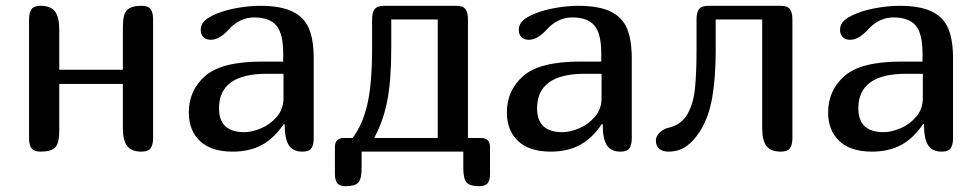

<svg xmlns="http://www.w3.org/2000/svg" viewBox="-20 -522 3374 661"><path d="M467 0Q433 0 418 -19Q403 -38 403 -82V-233H184V-71Q184 -28 169.5 -14Q155 0 120 0Q97 0 88.5 -11.5Q80 -23 80 -47V-455Q80 -479 88.5 -490.5Q97 -502 120 -502Q154 -502 169 -483Q184 -464 184 -420V-282H403V-430Q403 -473 417.5 -487.5Q432 -502 467 -502Q490 -502 498.5 -490.5Q507 -479 507 -455V-47Q507 -23 498.5 -11.5Q490 0 467 0Z M781 0Q707 0 668.5 -36.5Q630 -73 630 -135Q630 -211 686.5 -260.5Q743 -310 882 -310H955V-338Q955 -406 931.5 -434Q908 -462 855 -462Q805 -462 767 -420Q735 -385 706 -385Q689 -385 680 -394.5Q671 -404 671 -419Q671 -438 685 -451Q699 -464 726 -475Q758 -488 799 -495Q840 -502 875 -502Q947 -502 987.5 -482Q1028 -462 1044 -423Q1060 -384 1060 -321V-47Q1060 -23 1052 -11.5Q1044 0 1021 0Q988 0 974 -22.5Q960 -45 960 -94L957 -95Q924 -46 881.5 -23Q839 0 781 0ZM734 -149Q734 -67 821 -67Q848 -67 879.5 -80.5Q911 -94 933.5 -120.5Q956 -147 956 -184V-268H898Q734 -268 734 -149Z M1261 -356V-455Q1261 -479 1270 -490.5Q1279 -502 1302 -502H1551Q1574 -502 1582.5 -490.5Q1591 -479 1591 -455V-47H1635Q1667 -47 1667 -16V77Q1667 98 1659 108.5Q1651 119 1630 119Q1598 119 1586.5 106.5Q1575 94 1575 55V0H1225V55Q1225 94 1213.5 106.5Q1202 119 1170 119Q1149 119 1141 108.5Q1133 98 1133 77V-16Q1133 -47 1165 -47H1194Q1228 -92 1244.5 -162Q1261 -232 1261 -356ZM1487 -455H1327V-356Q1327 -245 1313 -174Q1299 -103 1268 -47H1487Z M1876 0Q1802 0 1763.5 -36.5Q1725 -73 1725 -135Q1725 -211 1781.5 -260.5Q1838 -310 1977 -310H2050V-338Q2050 -406 2026.5 -434Q2003 -462 1950 -462Q1900 -462 1862 -420Q1830 -385 1801 -385Q1784 -385 1775 -394.5Q1766 -404 1766 -419Q1766 -438 1780 -451Q1794 -464 1821 -475Q1853 -488 1894 -495Q1935 -502 1970 -502Q2042 -502 2082.5 -482Q2123 -462 2139 -423Q2155 -384 2155 -321V-47Q2155 -23 2147 -11.5Q2139 0 2116 0Q2083 0 2069 -22.5Q2055 -45 2055 -94L2052 -95Q2019 -46 1976.5 -23Q1934 0 1876 0ZM1829 -149Q1829 -67 1916 -67Q1943 -67 1974.5 -80.5Q2006 -94 2028.5 -120.5Q2051 -147 2051 -184V-268H1993Q1829 -268 1829 -149Z M2668 0Q2634 0 2619 -19Q2604 -38 2604 -82V-455H2444V-350Q2444 -256 2432 -186.5Q2420 -117 2389 -69Q2367 -35 2341.5 -17.5Q2316 0 2281 0Q2262 0 2250 -9.5Q2238 -19 2238 -39Q2238 -52 2250.5 -65Q2263 -78 2281 -82Q2325 -92 2346 -128Q2367 -164 2372.5 -216.5Q2378 -269 2378 -356V-455Q2378 -479 2386.5 -490.5Q2395 -502 2420 -502H2668Q2691 -502 2699.5 -490.5Q2708 -479 2708 -455V-47Q2708 -23 2699.5 -11.5Q2691 0 2668 0Z M2982 0Q2908 0 2869.5 -36.5Q2831 -73 2831 -135Q2831 -211 2887.5 -260.5Q2944 -310 3083 -310H3156V-338Q3156 -406 3132.5 -434Q3109 -462 3056 -462Q3006 -462 2968 -420Q2936 -385 2907 -385Q2890 -385 2881 -394.5Q2872 -404 2872 -419Q2872 -438 2886 -451Q2900 -464 2927 -475Q2959 -488 3000 -495Q3041 -502 3076 -502Q3148 -502 3188.5 -482Q3229 -462 3245 -423Q3261 -384 3261 -321V-47Q3261 -23 3253 -11.5Q3245 0 3222 0Q3189 0 3175 -22.5Q3161 -45 3161 -94L3158 -95Q3125 -46 3082.5 -23Q3040 0 2982 0ZM2935 -149Q2935 -67 3022 -67Q3049 -67 3080.5 -80.5Q3112 -94 3134.5 -120.5Q3157 -147 3157 -184V-268H3099Q2935 -268 2935 -149Z"/></svg>

Font: Marmelad for Arash.Academy
Style: Regular
Weight: 400
Designer: Manvel Shmavonyan
Foundry: Cyreal
Version: Version 1.110;Glyphs 3.2 (3202)